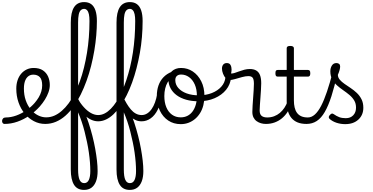

<svg xmlns="http://www.w3.org/2000/svg" viewBox="-103 -1170 3575 1839"><path d="M-60 17Q-72 17 -78 7.5Q-84 -2 -83 -14Q-82 -26 -73.5 -35.5Q-65 -45 -47 -45Q2 -45 53 -63.5Q104 -82 150 -114Q196 -146 229 -184Q252 -211 268 -238Q284 -265 292.5 -294Q301 -323 301 -352Q301 -407 278.5 -431Q256 -455 216 -455Q203 -455 197.5 -464.5Q192 -474 192.5 -487Q193 -500 200 -509.5Q207 -519 219 -519Q274 -519 308 -496Q342 -473 358 -436Q374 -399 374 -356Q374 -322 361.5 -286.5Q349 -251 327.5 -216.5Q306 -182 278 -150Q235 -102 180 -64Q125 -26 64 -4.5Q3 17 -60 17Z M330 17Q272 17 221.5 -9.5Q171 -36 133 -82.5Q95 -129 74 -190Q53 -251 53 -321Q53 -364 65 -400.5Q77 -437 99.5 -463.5Q122 -490 152.5 -504.5Q183 -519 219 -519Q228 -519 232.5 -509.5Q237 -500 236 -487Q235 -474 229.5 -464.5Q224 -455 215 -455Q198 -455 184 -449Q170 -443 159 -431.5Q148 -420 140.5 -403.5Q133 -387 129.5 -366.5Q126 -346 126 -321Q126 -260 143.5 -209.5Q161 -159 191.5 -122Q222 -85 260.5 -65.5Q299 -46 339 -46Q380 -46 417 -62Q454 -78 489 -108.5Q524 -139 555 -181Q586 -223 612.5 -276Q639 -329 661.5 -390.5Q684 -452 701 -521Q718 -590 730 -663Q742 -736 748 -813Q754 -890 754 -968Q754 -979 765 -985.5Q776 -992 790 -992Q804 -992 814.5 -985.5Q825 -979 825 -968Q825 -903 819 -831.5Q813 -760 800.5 -686Q788 -612 769.5 -538.5Q751 -465 726 -396Q701 -327 670.5 -265Q640 -203 603 -151Q566 -99 523.5 -61.5Q481 -24 432.5 -3.5Q384 17 330 17Z M702 649Q670 649 646 637Q622 625 606.5 600.5Q591 576 583 539.5Q575 503 575 453V-954Q575 -1052 606.5 -1101Q638 -1150 703 -1150Q744 -1150 771 -1130Q798 -1110 811.5 -1069.5Q825 -1029 825 -969Q825 -953 814.5 -945.5Q804 -938 790 -938Q776 -938 765 -945.5Q754 -953 754 -969Q754 -1008 748.5 -1033.5Q743 -1059 731 -1072Q719 -1085 703 -1085Q684 -1085 670.5 -1072Q657 -1059 651 -1030Q645 -1001 645 -954V-223Q674 -173 699.5 -114.5Q725 -56 745.5 6.5Q766 69 782 131.5Q798 194 809 255Q820 316 826 369.5Q832 423 832 468Q832 526 817 566Q802 606 773.5 627.5Q745 649 702 649ZM703 584Q719 584 730 576Q741 568 748 553Q755 538 758.5 516.5Q762 495 762 468Q762 428 758.5 383.5Q755 339 748 290Q741 241 730.5 191Q720 141 707.5 91.5Q695 42 679 -5Q663 -52 645 -94V453Q645 522 659.5 553Q674 584 703 584Z M837 -8Q797 -8 758.5 -29Q720 -50 684.5 -91.5Q649 -133 618 -192Q613 -201 617 -212.5Q621 -224 627.5 -231.5Q634 -239 636 -234Q666 -181 699.5 -144Q733 -107 768 -87.5Q803 -68 837 -68Q869 -68 899.5 -83.5Q930 -99 958.5 -128Q987 -157 1013.5 -198Q1040 -239 1063.5 -291Q1087 -343 1107 -402.5Q1127 -462 1143 -528.5Q1159 -595 1170 -667Q1181 -739 1186.5 -815Q1192 -891 1192 -968Q1192 -984 1203 -992Q1214 -1000 1228 -1000Q1242 -1000 1252.5 -992Q1263 -984 1263 -968Q1263 -892 1256.5 -815Q1250 -738 1236.5 -662.5Q1223 -587 1204.5 -516Q1186 -445 1162.5 -380Q1139 -315 1110.5 -258Q1082 -201 1050.5 -155Q1019 -109 984.5 -76Q950 -43 912.5 -25.5Q875 -8 837 -8Z M1140 649Q1108 649 1084 637Q1060 625 1044.5 600.5Q1029 576 1021 539.5Q1013 503 1013 453V-954Q1013 -1052 1044.5 -1101Q1076 -1150 1141 -1150Q1182 -1150 1209 -1130Q1236 -1110 1249.5 -1069.5Q1263 -1029 1263 -969Q1263 -953 1252.5 -945.5Q1242 -938 1228 -938Q1214 -938 1203 -945.5Q1192 -953 1192 -969Q1192 -1008 1186.5 -1033.5Q1181 -1059 1169 -1072Q1157 -1085 1141 -1085Q1122 -1085 1108.5 -1072Q1095 -1059 1089 -1030Q1083 -1001 1083 -954V-223Q1112 -173 1137.5 -114.5Q1163 -56 1183.5 6.5Q1204 69 1220 131.5Q1236 194 1247 255Q1258 316 1264 369.5Q1270 423 1270 468Q1270 526 1255 566Q1240 606 1211.5 627.5Q1183 649 1140 649ZM1141 584Q1157 584 1168 576Q1179 568 1186 553Q1193 538 1196.5 516.5Q1200 495 1200 468Q1200 428 1196.5 383.5Q1193 339 1186 290Q1179 241 1168.5 191Q1158 141 1145.5 91.5Q1133 42 1117 -5Q1101 -52 1083 -94V453Q1083 522 1097.5 553Q1112 584 1141 584Z M1254 -8Q1222 -8 1196.5 -19.5Q1171 -31 1150 -50.5Q1129 -70 1112.5 -95Q1096 -120 1082 -147Q1068 -174 1056 -199Q1052 -209 1056 -220.5Q1060 -232 1066 -239.5Q1072 -247 1074 -243Q1092 -209 1110.5 -178Q1129 -147 1150 -122Q1171 -97 1197 -82.5Q1223 -68 1254 -68Q1282 -68 1306 -83Q1330 -98 1349 -125Q1368 -152 1381.5 -189Q1395 -226 1402 -269Q1403 -278 1414 -279.5Q1425 -281 1435.5 -277Q1446 -273 1445 -263Q1437 -179 1409 -122Q1381 -65 1340.5 -36.5Q1300 -8 1254 -8Z M1628 19Q1560 19 1508.5 -15.5Q1457 -50 1428 -110.5Q1399 -171 1399 -250Q1399 -305 1415 -351Q1431 -397 1462.5 -430Q1494 -463 1540 -481.5Q1586 -500 1646 -500Q1657 -500 1660 -490.5Q1663 -481 1659 -472Q1655 -463 1645 -463Q1613 -463 1586 -453Q1559 -443 1538 -424.5Q1517 -406 1502 -380.5Q1487 -355 1479 -321.5Q1471 -288 1471 -250Q1471 -189 1490 -143Q1509 -97 1544.5 -71.5Q1580 -46 1628 -46Q1664 -46 1692.5 -60.5Q1721 -75 1741 -102Q1761 -129 1772 -166.5Q1783 -204 1783 -250Q1783 -315 1762.5 -361Q1742 -407 1707.5 -431.5Q1673 -456 1632 -456Q1616 -456 1608.5 -465.5Q1601 -475 1601 -487.5Q1601 -500 1608.5 -509.5Q1616 -519 1632 -519Q1693 -519 1743.5 -485.5Q1794 -452 1824.5 -391.5Q1855 -331 1855 -250Q1855 -203 1844.5 -161.5Q1834 -120 1813.5 -87Q1793 -54 1765 -30.5Q1737 -7 1702.5 6Q1668 19 1628 19Z M1799 -200Q1733 -200 1680 -215Q1627 -230 1589 -258Q1551 -286 1530.5 -325Q1510 -364 1510 -411Q1510 -435 1519 -454.5Q1528 -474 1544 -488.5Q1560 -503 1582 -511Q1604 -519 1630 -519Q1646 -519 1654 -509.5Q1662 -500 1662 -487.5Q1662 -475 1654 -465.5Q1646 -456 1631 -456Q1605 -456 1590.5 -442Q1576 -428 1576 -403Q1576 -360 1605 -327Q1634 -294 1684.5 -275.5Q1735 -257 1801 -257Q1871 -257 1926.5 -279Q1982 -301 2016.5 -339.5Q2051 -378 2056 -428Q2057 -439 2071 -442.5Q2085 -446 2098 -442.5Q2111 -439 2110 -428Q2104 -361 2062.5 -310Q2021 -259 1953 -229.5Q1885 -200 1799 -200Z M2443 17Q2419 17 2396.5 10.5Q2374 4 2355 -9.5Q2336 -23 2325 -45Q2314 -67 2314 -98Q2314 -125 2316.5 -159.5Q2319 -194 2321.5 -231.5Q2324 -269 2326.5 -304.5Q2329 -340 2329 -367Q2329 -410 2317 -425.5Q2305 -441 2276 -441Q2249 -441 2215 -431.5Q2181 -422 2148 -412.5Q2115 -403 2091 -403Q2074 -403 2058.5 -421Q2043 -439 2033 -464.5Q2023 -490 2023 -514Q2023 -529 2028.5 -541Q2034 -553 2044 -559.5Q2054 -566 2069 -566Q2095 -566 2105 -547.5Q2115 -529 2115 -504Q2115 -494 2113.5 -484Q2112 -474 2110 -466Q2124 -465 2143.5 -471Q2163 -477 2186.5 -486Q2210 -495 2236.5 -502Q2263 -509 2290 -509Q2327 -509 2351.5 -494.5Q2376 -480 2387.5 -450Q2399 -420 2399 -372Q2399 -345 2396.5 -309Q2394 -273 2391.5 -235.5Q2389 -198 2386.5 -165.5Q2384 -133 2384 -112Q2384 -76 2402.5 -60.5Q2421 -45 2456 -45Q2468 -45 2474.5 -35.5Q2481 -26 2480 -14Q2479 -2 2470 7.5Q2461 17 2443 17Z M2444 17Q2432 17 2426 7.5Q2420 -2 2421 -14Q2422 -26 2431 -35.5Q2440 -45 2457 -45Q2492 -45 2522.5 -56.5Q2553 -68 2577.5 -88.5Q2602 -109 2621 -137.5Q2640 -166 2651 -199Q2656 -212 2666.5 -211Q2677 -210 2685 -202Q2693 -194 2689 -183Q2676 -137 2652.5 -100Q2629 -63 2597.5 -37Q2566 -11 2527.5 3Q2489 17 2444 17Z M2833 17Q2783 17 2747.5 2.5Q2712 -12 2688.5 -40Q2665 -68 2654 -109Q2643 -150 2643 -202V-436H2558Q2545 -436 2540 -443.5Q2535 -451 2535 -468Q2535 -486 2540 -493Q2545 -500 2558 -500H2643V-708Q2643 -719 2651 -724.5Q2659 -730 2676 -730Q2694 -730 2703 -724.5Q2712 -719 2712 -708V-500H2846Q2858 -500 2863.5 -493Q2869 -486 2869 -468Q2869 -451 2863.5 -443.5Q2858 -436 2846 -436H2712V-208Q2712 -171 2719 -141Q2726 -111 2741.5 -89.5Q2757 -68 2782.5 -56.5Q2808 -45 2845 -45Q2857 -45 2863 -35.5Q2869 -26 2868 -14Q2867 -2 2858.5 7.5Q2850 17 2833 17Z M2833 17Q2818 17 2812 7.5Q2806 -2 2808.5 -14Q2811 -26 2820.5 -35.5Q2830 -45 2846 -45Q2881 -45 2912.5 -73Q2944 -101 2972.5 -155.5Q3001 -210 3028.5 -291.5Q3056 -373 3084 -480Q3088 -492 3100 -493.5Q3112 -495 3122 -488.5Q3132 -482 3129 -468Q3101 -340 3071.5 -248.5Q3042 -157 3008 -98Q2974 -39 2931 -11Q2888 17 2833 17Z M3204 19Q3160 19 3120.5 6Q3081 -7 3053 -32Q3046 -39 3046 -49Q3046 -59 3058 -70Q3067 -80 3075 -82Q3083 -84 3093 -77Q3120 -58 3146 -48Q3172 -38 3209 -38Q3254 -38 3280.5 -66Q3307 -94 3307 -139Q3307 -179 3289.5 -208Q3272 -237 3244 -260.5Q3216 -284 3184 -306Q3152 -328 3124 -353Q3096 -378 3078.5 -410.5Q3061 -443 3061 -487Q3061 -519 3076 -542.5Q3091 -566 3119 -566Q3136 -566 3145.5 -557.5Q3155 -549 3155 -533Q3155 -519 3149.5 -498.5Q3144 -478 3133 -453Q3134 -427 3151.5 -406.5Q3169 -386 3197 -366.5Q3225 -347 3256 -326.5Q3287 -306 3314.5 -280Q3342 -254 3359.5 -219.5Q3377 -185 3377 -138Q3377 -68 3329.5 -24.5Q3282 19 3204 19Z"/></svg>

Font: Playwrite BR Light
Style: Regular
Weight: 300
Version: Version 1.003